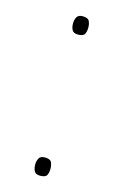

<svg xmlns="http://www.w3.org/2000/svg" viewBox="-91 -576 401 628"><g transform="rotate(15 110.0 -262.0)"><path d="M85 -501Q85 -513 90 -522.5Q95 -532 110 -532Q128 -532 132.5 -522.5Q137 -513 137 -501Q137 -488 132.5 -479Q128 -470 110 -470Q95 -470 90 -479Q85 -488 85 -501ZM85 -23Q85 -35 90 -44.5Q95 -54 110 -54Q128 -54 132.5 -44.5Q137 -35 137 -23Q137 -10 132.5 -1Q128 8 110 8Q95 8 90 -1Q85 -10 85 -23Z"/></g></svg>

Font: Noto Sans Lao Looped Thin
Style: Regular
Weight: 100
Designer: Mark Frömberg, Ben Mitchell
Foundry: The Fontpad Ltd
Version: Version 1.002; ttfautohint (v1.8.4.7-5d5b)